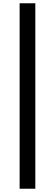

<svg xmlns="http://www.w3.org/2000/svg" viewBox="-20 -871 336 1174"><path d="M100 283H196V-851H100Z"/></svg>

Font: Source Han Sans JP
Style: Bold
Weight: 700
Designer: Ryoko NISHIZUKA 西塚涼子 (kana, bopomofo & ideographs); Paul D. Hunt (Latin, Greek & Cyrillic); Sandoll Communications 산돌커뮤니
Foundry: Adobe
Version: Version 2.002;hotconv 1.0.116;makeotfexe 2.5.65601